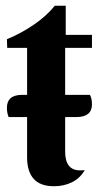

<svg xmlns="http://www.w3.org/2000/svg" viewBox="-20 -631 339 666"><path d="M206 -465V-302H292Q299 -289 299 -269Q299 -225 245 -225H206V-105Q206 -40 258 -40Q268 -40 274 -41Q258 -13 230 1Q202 15 167 15Q120 15 97 -10.5Q74 -36 74 -85V-225H10Q4 -239 4 -257Q4 -302 57 -302H74V-465H5L4 -495Q51 -514 96 -544.5Q141 -575 170 -611H208V-510H299V-465Z"/></svg>

Font: Sansita Medium
Style: Regular
Weight: 500
Designer: Pablo Cosgaya
Foundry: Omnibus-Type
Version: Version 1.006